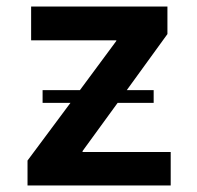

<svg xmlns="http://www.w3.org/2000/svg" viewBox="-20 -566 601 586"><path d="M64 0H501V-102H232V-105L339 -252H449V-291H367L491 -462V-546H75V-443H335V-441L224 -291H110V-252H195L64 -76Z"/></svg>

Font: Wafeq Semi Bold
Style: Regular
Weight: 600
Designer: Rasmus Andersson & Azza Alameddine
Foundry: Google & TypeTogether
Version: Version 3.000;January 28, 2025;FontCreator 15.0.0.3014 64-bi